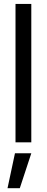

<svg xmlns="http://www.w3.org/2000/svg" viewBox="-20 -748 246 1009"><path d="M144.5 0H61.5V-727.5H144.5ZM58.6 57.6H144.5L84 241.2H19.5Z"/></svg>

Font: Intratopia Thin
Style: Regular
Weight: 100
Designer: Rasmus Andersson
Foundry: rsms
Version: Version 3.000;Glyphs 3.2.3 (3260)